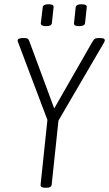

<svg xmlns="http://www.w3.org/2000/svg" viewBox="-20 -881 513 903"><path d="M192 2Q169 2 171 -13L203 -317L67 -677Q63 -686 63 -690Q63 -702 88 -702H94Q105 -702 109.5 -699.5Q114 -697 118 -687L235 -371L416 -687Q422 -697 427.5 -699.5Q433 -702 445 -702H451Q464 -702 468.5 -699Q473 -696 473 -692Q473 -688 470.5 -684Q468 -680 467 -677L255 -314L223 -12Q221 2 200 2ZM352 -758Q326 -758 328 -772L336 -847Q338 -861 363 -861Q390 -861 388 -847L380 -772Q378 -758 352 -758ZM197 -758Q171 -758 172 -772L181 -847Q183 -861 208 -861Q234 -861 232 -847L224 -772Q222 -758 197 -758Z"/></svg>

Font: Asap Condensed Condensed ExtraLight
Style: Italic
Weight: 200
Width: 3
Italic angle: -6°
Designer: Pablo Cosgaya
Foundry: Omnibus-Type
Version: Version 3.001; ttfautohint (v1.8.4.7-5d5b)